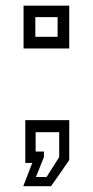

<svg xmlns="http://www.w3.org/2000/svg" viewBox="-20 -560 319 660"><path d="M60 80 91 0H67V-147H218V-9.5L155.5 80ZM103.5 48.5H140L183.5 -20V-105.5H102.5V-39H131V-20ZM61 -393.5V-540.5H218V-393.5ZM101.5 -433.5H178V-501H101.5Z"/></svg>

Font: Tourney Condensed
Style: Regular
Weight: 400
Width: 3
Designer: Tyler Finck
Foundry: Etcetera Type Co
Version: Version 1.010; ttfautohint (v1.8.3)